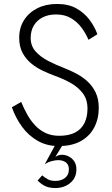

<svg xmlns="http://www.w3.org/2000/svg" viewBox="-20 -729 564 970"><path d="M87 -214 40 -187Q59 -133 91.5 -88.5Q124 -44 170.5 -17.5Q217 9 276 9Q343 9 388 -16Q433 -41 456 -85Q479 -129 479 -184Q479 -229 463 -262Q447 -295 421 -318.5Q395 -342 364 -358Q333 -374 305 -385Q263 -401 224 -421Q185 -441 160 -469Q135 -497 135 -537Q135 -573 150.5 -599.5Q166 -626 195 -641Q224 -656 263 -656Q307 -656 339 -637Q371 -618 392.5 -588.5Q414 -559 427 -528L472 -556Q458 -595 431.5 -630Q405 -665 365 -687Q325 -709 268 -709Q212 -709 169 -687.5Q126 -666 101.5 -627.5Q77 -589 77 -538Q77 -493 94.5 -461Q112 -429 139.5 -407Q167 -385 198.5 -370.5Q230 -356 257 -346Q297 -332 334.5 -311.5Q372 -291 397 -259.5Q422 -228 422 -180Q422 -139 407 -108Q392 -77 360.5 -60Q329 -43 279 -43Q241 -43 211.5 -56.5Q182 -70 159 -94Q136 -118 118.5 -149Q101 -180 87 -214ZM280 -35 206 101Q222 90 241 85Q260 80 273 80Q298 80 313 91.5Q328 103 328 127Q328 155 308.5 170Q289 185 260 185Q238 185 224 178Q210 171 193 157L170 183Q191 204 211.5 212.5Q232 221 260 221Q288 221 312 210Q336 199 351 178Q366 157 366 127Q366 102 355 86Q344 70 327.5 61.5Q311 53 294 53Q282 53 275.5 55.5Q269 58 260 63L320 -35Z"/></svg>

Font: Jost Light
Style: Regular
Weight: 300
Version: Version 3.710